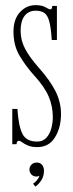

<svg xmlns="http://www.w3.org/2000/svg" viewBox="-20 -546 276 727"><path d="M121.5 11Q99.5 11 85.8 5Q72 -1 64.2 -7Q56.5 -13 51 -13Q43.5 -13 42.5 0H26.5V-133.5H46Q50 -69 64.8 -39.5Q79.5 -10 120.5 -10Q143 -10 156 -24.8Q169 -39.5 174.5 -60.8Q180 -82 180 -103Q180 -143 164.5 -180Q149 -217 110 -259.5Q77.5 -295.5 54.2 -334.8Q31 -374 31 -426.5Q31 -473 55.5 -499.8Q80 -526.5 114.5 -526.5Q139.5 -526.5 152.2 -518.5Q165 -510.5 171.5 -510.5Q177 -510.5 178 -523.5H195.5V-394.5H176Q173 -441.5 166.5 -465.2Q160 -489 147.5 -497.2Q135 -505.5 115 -505.5Q88 -505.5 73 -485.8Q58 -466 58 -430Q58 -393.5 75.2 -361Q92.5 -328.5 126.5 -290Q170.5 -240.5 190.8 -199.5Q211 -158.5 211 -114Q211 -63 188.2 -26Q165.5 11 121.5 11ZM114 160.5 105 149.5Q112.5 145.5 120.2 136Q128 126.5 129 119.5Q124.5 122.5 118 122.5Q106.5 122.5 99 114.8Q91.5 107 91.5 96Q91.5 84.5 99.5 77Q107.5 69.5 119 69.5Q132.5 69.5 139.5 78.5Q146.5 87.5 146.5 100.5Q146.5 121.5 136.2 137Q126 152.5 114 160.5Z"/></svg>

Font: Imbue 50pt Thin
Style: Regular
Weight: 100
Designer: Tyler Finck
Foundry: Etcetera Type Company
Version: Version 1.102; ttfautohint (v1.8.3)